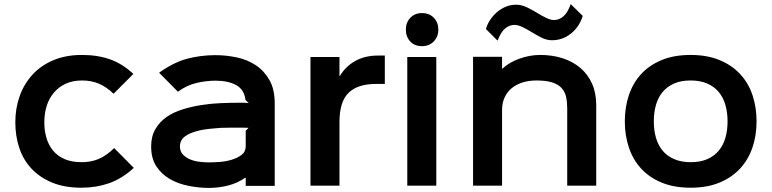

<svg xmlns="http://www.w3.org/2000/svg" viewBox="-20 -909 3779 940"><path d="M635 -87Q577 -34 514 -12Q451 10 379 10Q296 10 235.5 -15Q175 -40 134.5 -83Q94 -126 74.5 -184.5Q55 -243 55 -310Q55 -379 76.5 -439Q98 -499 139.5 -544Q181 -589 242 -614.5Q303 -640 381 -640Q459 -640 520 -618Q581 -596 633 -547L536 -450Q502 -483 465 -499Q428 -515 382 -515Q336 -515 301.5 -499Q267 -483 243.5 -455Q220 -427 208.5 -390Q197 -353 197 -310Q197 -269 207.5 -233.5Q218 -198 240 -171.5Q262 -145 296.5 -130Q331 -115 380 -115Q425 -115 462.5 -130.5Q500 -146 539 -184Z M1325 -403V1H1183V-39H1181Q1142 -12 1096 -0.5Q1050 11 1002 11Q954 11 903.5 1Q853 -9 812.5 -32Q772 -55 746 -94Q720 -133 720 -192Q720 -241 740.5 -276.5Q761 -312 794.5 -335.5Q828 -359 872.5 -373Q917 -387 964.5 -394.5Q1012 -402 1059.5 -404Q1107 -406 1148 -406Q1156 -406 1172.5 -406Q1189 -406 1198 -405L1182 -419Q1176 -470 1137 -492Q1098 -514 1035 -514Q990 -514 942.5 -503Q895 -492 851 -460L759 -553Q830 -604 896.5 -621.5Q963 -639 1035 -639Q1087 -639 1139 -628Q1191 -617 1232 -590Q1273 -563 1299 -517.5Q1325 -472 1325 -403ZM1197 -283Q1189 -284 1174.5 -284Q1160 -284 1154 -284Q1133 -284 1109 -284Q1085 -284 1059 -283Q1034 -281 1008 -278.5Q982 -276 959 -271Q911 -260 886 -241.5Q861 -223 861 -192Q861 -168 875 -153Q889 -138 910 -129Q931 -120 956 -117Q981 -114 1002 -114Q1023 -114 1053.5 -116Q1084 -118 1113 -126.5Q1142 -135 1162.5 -150.5Q1183 -166 1183 -193V-269Z M1864 -498H1820Q1731 -498 1686.5 -454.5Q1642 -411 1642 -312V0H1500V-630H1642V-537H1644Q1671 -583 1718.5 -610Q1766 -637 1830 -637H1864Z M2126 -764Q2126 -729 2103.5 -706Q2081 -683 2046 -683Q2010 -683 1988.5 -706Q1967 -729 1967 -764Q1967 -799 1989 -822Q2011 -845 2046 -845Q2082 -845 2104 -822Q2126 -799 2126 -764ZM2116 0H1974V-630H2116Z M2833 -831Q2816 -777 2775 -744.5Q2734 -712 2683 -712Q2656 -712 2631.5 -724.5Q2607 -737 2584 -751Q2572 -758 2561 -764.5Q2550 -771 2539 -776Q2517 -787 2498 -787Q2475 -787 2454 -770.5Q2433 -754 2416 -710L2359 -767Q2365 -789 2379 -810.5Q2393 -832 2412.5 -849Q2432 -866 2456 -876Q2480 -886 2507 -886Q2533 -886 2559 -873.5Q2585 -861 2608 -847Q2619 -840 2630.5 -833.5Q2642 -827 2653 -822Q2675 -811 2692 -811Q2718 -811 2739 -829.5Q2760 -848 2774 -889ZM2899 -394V0H2757V-378Q2757 -409 2751.5 -434.5Q2746 -460 2729.5 -478Q2713 -496 2683.5 -505.5Q2654 -515 2606 -515Q2570 -515 2539 -505.5Q2508 -496 2485.5 -477.5Q2463 -459 2450.5 -432Q2438 -405 2438 -370V0H2296V-631H2438V-573H2440Q2473 -604 2523.5 -622Q2574 -640 2625 -640Q2685 -640 2735.5 -623.5Q2786 -607 2822.5 -575.5Q2859 -544 2879 -498.5Q2899 -453 2899 -394Z M3684 -315Q3684 -246 3664 -187Q3644 -128 3603.5 -84Q3563 -40 3502.5 -15Q3442 10 3361 10Q3280 10 3219.5 -15Q3159 -40 3119 -83.5Q3079 -127 3059 -186.5Q3039 -246 3039 -315Q3039 -384 3059 -443.5Q3079 -503 3119 -546.5Q3159 -590 3219.5 -615Q3280 -640 3361 -640Q3442 -640 3502.5 -615Q3563 -590 3603.5 -546.5Q3644 -503 3664 -443.5Q3684 -384 3684 -315ZM3542 -315Q3542 -358 3531.5 -395Q3521 -432 3499 -458.5Q3477 -485 3442.5 -500Q3408 -515 3361 -515Q3314 -515 3280 -500Q3246 -485 3224 -458.5Q3202 -432 3191.5 -395.5Q3181 -359 3181 -315Q3181 -271 3191.5 -234.5Q3202 -198 3224 -171.5Q3246 -145 3280.5 -130Q3315 -115 3362 -115Q3409 -115 3443 -130Q3477 -145 3499 -171.5Q3521 -198 3531.5 -234.5Q3542 -271 3542 -315Z"/></svg>

Font: TypoPRO Sinkin Sans
Style: 600 SemiBold
Weight: 600
Designer: Keith Bates
Foundry: K-Type
Version: Sinkin Sans (version 1.0)  by Keith Bates   •   © 2014   www